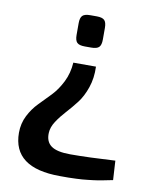

<svg xmlns="http://www.w3.org/2000/svg" viewBox="-81 -566 665 835"><g transform="rotate(10 251.5 -149.0)"><path d="M278 -505Q303 -505 312.5 -495.5Q322 -486 322 -462V-410Q322 -386 312.5 -376.5Q303 -367 278 -367H250Q225 -367 215.5 -376.5Q206 -386 206 -410V-462Q206 -486 215.5 -495.5Q225 -505 250 -505ZM313 -289Q315 -239 300.5 -196.5Q286 -154 263.5 -125Q241 -96 218.5 -71.5Q196 -47 179 -21Q162 5 161 30Q159 69 184.5 87.5Q210 106 269 106Q348 106 467 99L472 184Q467 185 449.5 188.5Q432 192 427 193Q422 194 407.5 196.5Q393 199 386 199.5Q379 200 364.5 202Q350 204 339 204.5Q328 205 312 206Q296 207 278.5 207Q261 207 241 207Q33 207 33 52Q33 11 50.5 -23.5Q68 -58 93.5 -84Q119 -110 145 -137Q171 -164 190.5 -203Q210 -242 213 -289Z"/></g></svg>

Font: Exo 2 Semi Bold
Style: Regular
Weight: 600
Designer: Natanael Gama
Version: Version 1.001;PS 001.001;hotconv 1.0.88;makeotf.lib2.5.64775